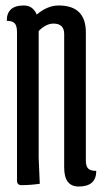

<svg xmlns="http://www.w3.org/2000/svg" viewBox="-20 -670 374 700"><path d="M175 -584Q148 -584 121 -557V-94L125 0Q91 5 58 5Q42 5 42 -12V-553Q42 -575 34 -584.5Q26 -594 5 -594Q4 -620 19 -635Q34 -650 67 -650Q100 -650 114 -617Q153 -650 194 -650Q293 -650 293 -552V-85Q293 -64 301.5 -55.5Q310 -47 331 -47Q331 10 267 10Q214 10 214 -59V-546Q214 -584 175 -584Z"/></svg>

Font: el_Medula One
Style: Regular
Weight: 400
Designer: Luciano Vergara
Foundry: Luciano Vergara
Version: Version 1.002 August 17, 2020